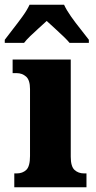

<svg xmlns="http://www.w3.org/2000/svg" viewBox="-49 -786 401 806"><path d="M11 0V-58H21Q46 -58 61.5 -73Q77 -88 77 -131V-412Q77 -450 60.5 -464.5Q44 -479 21 -479H4V-536H248V-128Q248 -87 264 -72.5Q280 -58 304 -58H314V0ZM-29 -619Q-15 -638 5.5 -664Q26 -690 45.5 -717Q65 -744 75 -766H220Q230 -744 249 -717Q268 -690 289 -664Q310 -638 324 -619V-606H243Q236 -615 218 -632.5Q200 -650 180 -668Q160 -686 147 -698Q133 -685 114 -668Q95 -651 78 -634.5Q61 -618 52 -606H-29Z"/></svg>

Font: Noto Serif Condensed Black
Style: Regular
Weight: 900
Width: 3
Designer: Monotype Design Team
Foundry: Monotype Imaging Inc.
Version: Version 2.015; ttfautohint (v1.8.4.7-5d5b)